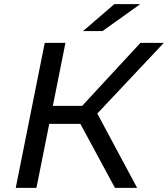

<svg xmlns="http://www.w3.org/2000/svg" viewBox="-20 -907 811 927"><path d="M56 0 196 -700H296L156 0ZM188 -309 204 -396H431L415 -309ZM535 0 348 -346 432 -392 642 0ZM433 -341 338 -354 658 -700H771ZM381 -757 532 -887H657L475 -757Z"/></svg>

Font: MOST Montserrat Medium
Style: Italic
Weight: 500
Italic angle: -11.3°
Designer: Julieta Ulanovsky
Foundry: Julieta Ulanovsky
Version: Version 8.000;March 11, 2024;FontCreator 15.0.0.2926 64-bit